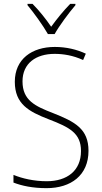

<svg xmlns="http://www.w3.org/2000/svg" viewBox="-20 -968 529 998"><path d="M229 -791H264C288 -834 337 -900 372 -941V-948H345C309 -911 275 -869 246 -829C219 -869 182 -915 149 -948H123V-941C155 -903 204 -835 229 -791ZM440 -184C440 -298 370 -335 256 -380C163 -416 97 -446 97 -545C97 -639 167 -688 264 -688C309 -688 360 -680 412 -656L426 -689C379 -711 324 -724 265 -724C146 -724 57 -661 57 -543C57 -427 130 -388 233 -348C343 -306 401 -275 401 -183C401 -80 328 -26 223 -26C157 -26 96 -40 50 -59V-19C94 -2 150 10 222 10C349 10 440 -57 440 -184Z"/></svg>

Font: Noto Sans Devanagari SemiCondensed ExtraLight
Style: Regular
Weight: 200
Width: 4
Designer: Jelle Bosma - Monotype Design Team
Foundry: Monotype Imaging Inc.
Version: Version 2.004